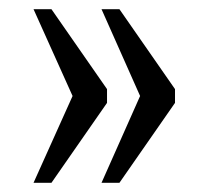

<svg xmlns="http://www.w3.org/2000/svg" viewBox="-20 -479 454 418"><path d="M201 -81 285 -270 201 -459H240L361 -285V-255L240 -81ZM53 -81 138 -270 53 -459H92L213 -285V-255L92 -81Z"/></svg>

Font: Noto Serif Khmer ExtraCondensed
Style: Regular
Weight: 400
Width: 2
Designer: Danh Hong and the Monotype Design Team
Foundry: Monotype Imaging Inc.
Version: Version 2.004